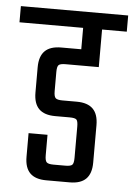

<svg xmlns="http://www.w3.org/2000/svg" viewBox="-68 -660 487 697"><g transform="rotate(5 175.5 -311.0)"><path d="M-20 -622H371V-563H-20ZM212 -594H281V-426H160Q141 -426 135 -420.5Q129 -415 129 -395V-325Q129 -306 135 -300Q141 -294 160 -294H212Q252 -294 271.5 -274.5Q291 -255 291 -215V-79Q291 -39 271.5 -19.5Q252 0 212 0H127Q87 0 67.5 -19.5Q48 -39 48 -79V-165H117V-90Q117 -71 123 -65Q129 -59 148 -59H191Q211 -59 216.5 -65Q222 -71 222 -90V-204Q222 -224 216.5 -229.5Q211 -235 191 -235H139Q99 -235 79.5 -254.5Q60 -274 60 -314V-406Q60 -446 79.5 -465.5Q99 -485 139 -485H212Z"/></g></svg>

Font: Teko Light Light
Style: Regular
Weight: 300
Version: Version 2.000;gftools[0.9.28.dev9+g7d2139d.d20230707]